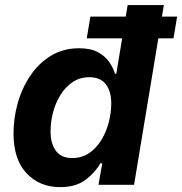

<svg xmlns="http://www.w3.org/2000/svg" viewBox="-20 -748 737 777"><path d="M223.1 9.3Q140.1 9.3 87.4 -46.9Q34.7 -103 34.7 -208Q34.7 -271 52.2 -332.3Q69.8 -393.6 103.8 -443.4Q137.7 -493.2 187 -522.9Q236.3 -552.7 299.8 -552.7Q348.1 -552.7 377.7 -536.1Q407.2 -519.5 423.1 -495.6Q439 -471.7 445.3 -449.7H450.7L496.6 -727.5H643.1L522.5 0H378.4L394 -87.4H386.2Q365.7 -50.3 326.4 -20.5Q287.1 9.3 223.1 9.3ZM272 -108.4Q311 -108.4 340.6 -128.4Q370.1 -148.4 390.1 -181.4Q410.2 -214.4 420.2 -253.2Q430.2 -292 430.2 -329.1Q430.2 -378.9 408.2 -407.2Q386.2 -435.5 341.8 -435.5Q302.7 -435.5 273.4 -415.5Q244.1 -395.5 224.1 -362.8Q204.1 -330.1 194.3 -291.7Q184.6 -253.4 184.6 -216.3Q184.6 -167.5 206.1 -137.9Q227.5 -108.4 272 -108.4ZM331.1 -592.8 345.7 -680.7H696.8L682.1 -592.8Z"/></svg>

Font: Inter
Style: Bold Italic
Weight: 700
Italic angle: -9.39999°
Designer: Rasmus Andersson
Foundry: rsms
Version: Version 4.001;git-9221beed3